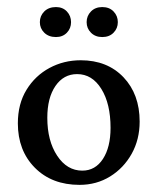

<svg xmlns="http://www.w3.org/2000/svg" viewBox="-20 -515 444 541"><path d="M204.1 5.9Q126 5.9 78.1 -42.5Q30.3 -90.8 30.3 -167.5Q30.3 -222.2 54.7 -262Q79.1 -301.8 119.4 -323.5Q159.7 -345.2 207.5 -345.2Q282.2 -345.2 327.9 -297.4Q373.5 -249.5 373.5 -172.4Q373.5 -122.1 351.1 -81.8Q328.6 -41.5 290.3 -17.8Q252 5.9 204.1 5.9ZM211.9 -34.2Q248.5 -34.2 270 -67.1Q291.5 -100.1 291.5 -154.8Q291.5 -222.7 265.6 -264.4Q239.7 -306.2 197.3 -306.2Q159.2 -306.2 136.2 -272.7Q113.3 -239.3 113.3 -183.1Q113.3 -118.2 141.1 -76.2Q168.9 -34.2 211.9 -34.2ZM137.7 -410.6Q117.2 -410.6 104.7 -422.9Q92.3 -435.1 92.3 -452.6Q92.3 -470.2 104.7 -482.7Q117.2 -495.1 137.7 -495.1Q156.7 -495.1 168.5 -482.7Q180.2 -470.2 180.2 -452.6Q180.2 -435.1 168.5 -422.9Q156.7 -410.6 137.7 -410.6ZM268.1 -410.6Q248.5 -410.6 236.3 -422.9Q224.1 -435.1 224.1 -452.6Q224.1 -470.2 236.3 -482.7Q248.5 -495.1 268.1 -495.1Q288.1 -495.1 300 -482.7Q312 -470.2 312 -452.6Q312 -435.1 300 -422.9Q288.1 -410.6 268.1 -410.6Z"/></svg>

Font: Lateef
Style: Regular
Weight: 400
Designer: SIL International
Foundry: SIL International
Version: Version 4.200